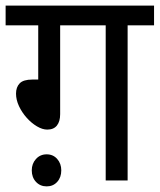

<svg xmlns="http://www.w3.org/2000/svg" viewBox="-20 -642 568 683"><path d="M194 -552V-236Q194 -210 182.5 -195.5Q171 -181 148 -181Q131 -181 111.5 -192.5Q92 -204 75 -223Q58 -242 47.5 -264.5Q37 -287 37 -309Q37 -332 50 -345.5Q63 -359 95 -359H116V-552H0V-622H528V-552H434V0H356V-552ZM93 -36Q93 -60 108 -76.5Q123 -93 146 -93Q169 -93 183.5 -76.5Q198 -60 198 -36Q198 -11 183.5 5Q169 21 146 21Q123 21 108 5Q93 -11 93 -36Z"/></svg>

Font: Noto Sans Devanagari SemiCondensed
Style: Regular
Weight: 400
Width: 4
Designer: Jelle Bosma - Monotype Design Team
Foundry: Monotype Imaging Inc.
Version: Version 2.006